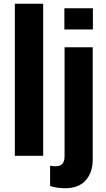

<svg xmlns="http://www.w3.org/2000/svg" viewBox="-20 -830 565 1023"><path d="M59 0V-810H210V0ZM327 173Q307 173 286 170Q265 167 247 161V53Q254 54 262 55Q270 56 275 56Q291 56 302 50.5Q313 45 318.5 33Q324 21 324 3V-578H474V21Q474 89 436.5 131Q399 173 327 173ZM323 -673V-786H475V-673Z"/></svg>

Font: Oswald SemiBold
Style: Regular
Weight: 600
Designer: Vernon Adams
Foundry: Vernon Adams
Version: Version 4.103;gftools[0.9.33.dev8+g029e19f]